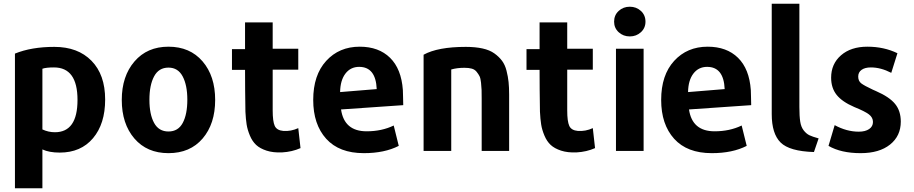

<svg xmlns="http://www.w3.org/2000/svg" viewBox="-20 -800 4892 1028"><path d="M543 -267Q543 -137 478 -60Q413 17 300 17Q243 17 207 0V208H60V-513Q148 -549 271 -549Q397 -549 470 -474.5Q543 -400 543 -267ZM395 -265Q395 -439 269 -439Q227 -439 207 -432V-107Q239 -92 274 -92Q395 -92 395 -265Z M882 20Q767 20 699.5 -58.5Q632 -137 632 -265Q632 -392 700 -471Q768 -550 882 -550Q997 -550 1064.5 -471.5Q1132 -393 1132 -265Q1132 -137 1065 -58.5Q998 20 882 20ZM882 -438Q830 -438 805 -391Q780 -344 780 -266Q780 -188 805 -142Q830 -96 882 -96Q934 -96 958.5 -142Q983 -188 983 -266Q983 -344 958 -391Q933 -438 882 -438Z M1589 -7Q1544 13 1490 16Q1442 18 1407 6.5Q1372 -5 1351.5 -24Q1331 -43 1318 -74Q1305 -105 1300.5 -133.5Q1296 -162 1294 -202Q1292 -320 1292 -426H1222V-537H1292V-680H1440V-539H1577V-427H1440V-209Q1440 -150 1451 -126Q1462 -102 1497 -99Q1538 -96 1577 -114Z M2139 -237 1806 -214Q1823 -97 1943 -97Q2024 -97 2088 -128L2115 -19Q2039 20 1928 20Q1796 20 1726.5 -57Q1657 -134 1657 -265Q1657 -398 1726.5 -474Q1796 -550 1906 -550Q2008 -550 2068.5 -490.5Q2129 -431 2137 -318Q2137 -309 2138 -283Q2139 -257 2139 -237ZM1997 -323Q1992 -442 1903 -442Q1857 -442 1829.5 -406Q1802 -370 1801 -307Z M2706 8H2559V-271Q2559 -303 2558.5 -318.5Q2558 -334 2555.5 -357.5Q2553 -381 2547.5 -392Q2542 -403 2532 -415.5Q2522 -428 2506 -432.5Q2490 -437 2467 -437Q2427 -437 2396 -428V8H2248V-507Q2324 -549 2474 -549Q2525 -549 2563.5 -540.5Q2602 -532 2627 -514Q2652 -496 2668 -474.5Q2684 -453 2692 -421.5Q2700 -390 2703 -361Q2706 -332 2706 -293Z M3166 -7Q3121 13 3067 16Q3019 18 2984 6.5Q2949 -5 2928.5 -24Q2908 -43 2895 -74Q2882 -105 2877.5 -133.5Q2873 -162 2871 -202Q2869 -320 2869 -426H2799V-537H2869V-680H3017V-539H3154V-427H3017V-209Q3017 -150 3028 -126Q3039 -102 3074 -99Q3115 -96 3154 -114Z M3436 -684Q3436 -650 3411.5 -627.5Q3387 -605 3352 -605Q3317 -605 3292.5 -627.5Q3268 -650 3268 -684Q3268 -719 3292.5 -741.5Q3317 -764 3352 -764Q3387 -764 3411.5 -741.5Q3436 -719 3436 -684ZM3426 8H3278V-539H3426Z M4002 -237 3669 -214Q3686 -97 3806 -97Q3887 -97 3951 -128L3978 -19Q3902 20 3791 20Q3659 20 3589.5 -57Q3520 -134 3520 -265Q3520 -398 3589.5 -474Q3659 -550 3769 -550Q3871 -550 3931.5 -490.5Q3992 -431 4000 -318Q4000 -309 4001 -283Q4002 -257 4002 -237ZM3860 -323Q3855 -442 3766 -442Q3720 -442 3692.5 -406Q3665 -370 3664 -307Z M4363 -59 4338 14Q4207 10 4159.5 -37Q4112 -84 4112 -189V-780H4260V-227Q4260 -178 4264.5 -149Q4269 -120 4283 -102Q4297 -84 4313.5 -76Q4330 -68 4363 -59Z M4803 -149Q4803 -72 4745.5 -26Q4688 20 4588 20Q4483 20 4416 -19L4449 -130Q4513 -95 4578 -95Q4613 -95 4633.5 -109Q4654 -123 4654 -147Q4654 -171 4632.5 -187.5Q4611 -204 4554 -227Q4489 -255 4459.5 -292Q4430 -329 4430 -384Q4430 -458 4483 -504Q4536 -550 4624 -550Q4713 -550 4785 -515L4752 -410Q4696 -439 4643 -439Q4611 -439 4593 -426Q4575 -413 4575 -390Q4575 -366 4591.5 -353.5Q4608 -341 4653 -320Q4665 -315 4671 -312Q4742 -281 4772.5 -243.5Q4803 -206 4803 -149Z"/></svg>

Font: Repo
Style: Bold
Weight: 700
Designer: Stefan Peev
Foundry: Context Ltd
Version: Version 001.000